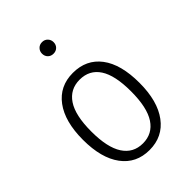

<svg xmlns="http://www.w3.org/2000/svg" viewBox="-222 -851 961 961"><g transform="rotate(-45 258.0 -370.5)"><path d="M459 -263Q459 -134 405 -61.5Q351 11 257 11Q163 11 110 -60.5Q57 -132 57 -261Q57 -390 110.5 -462Q164 -534 258 -534Q353 -534 406 -464Q459 -394 459 -263ZM116 -261Q116 -148 152.5 -92Q189 -36 257 -36Q325 -36 362 -92Q399 -148 399 -263Q399 -376 363 -431Q327 -486 258 -486Q190 -486 153 -430.5Q116 -375 116 -261ZM299 -711Q299 -693 287.5 -681.5Q276 -670 258 -670Q240 -670 228.5 -681.5Q217 -693 217 -711Q217 -728 228.5 -740Q240 -752 258 -752Q276 -752 287.5 -740Q299 -728 299 -711Z"/></g></svg>

Font: Fira Sans Condensed Light
Style: Regular
Weight: 300
Width: 3
Designer: bBox Type GmbH & Carrois Corporate GbR & Edenspiekermann AG
Foundry: bBox Type GmbH & Carrois Corporate GbR & Edenspiekermann AG
Version: Version 4.301